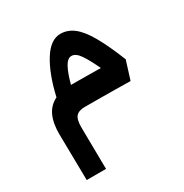

<svg xmlns="http://www.w3.org/2000/svg" viewBox="-160 -495 905 942"><g transform="rotate(-30 293.0 -24.0)"><path d="M63 319.3 59.1 60.1Q58.1 -2 76.9 -43.9Q95.7 -85.9 137.2 -106Q164.1 -223.6 208.5 -295.2Q252.9 -366.7 309.1 -366.7Q349.1 -366.7 383.3 -340.6Q417.5 -314.5 451.4 -255.6Q485.4 -196.8 524.9 -98.1L492.2 6.3Q452.6 5.4 403.1 4.9Q353.5 4.4 308.1 4.2Q262.7 3.9 234.4 3.9Q199.7 3.9 184.3 21Q168.9 38.1 169.4 84L172.4 319.3ZM229.5 -123.5Q268.1 -123.5 312.7 -123Q357.4 -122.6 397.9 -122.1Q370.6 -180.7 348.4 -213.1Q326.2 -245.6 302.2 -245.6Q279.8 -245.6 262.5 -213.9Q245.1 -182.1 229.5 -123.5Z"/></g></svg>

Font: Cascadia Mono NF SemiBold
Style: Regular
Weight: 600
Monospace: yes
Designer: Aaron Bell
Foundry: Saja Typeworks
Version: Version 2404.023; ttfautohint (v1.8.4)